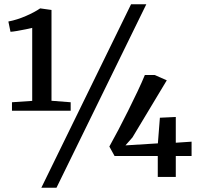

<svg xmlns="http://www.w3.org/2000/svg" viewBox="-20 -835 940 906"><path d="M132 -359V-703.5Q122.5 -701 102 -696.8Q81.5 -692.5 60.8 -689Q40 -685.5 29.5 -685L19.5 -733.5Q61 -741.5 102.8 -759.8Q144.5 -778 169.5 -795.5L223 -788V-359.5L313.5 -352.5V-312.5H36.5V-352.5ZM598.5 -815H670.5L246.5 51H175ZM724.5 0V-99H520.5L496 -143.5Q516 -179 539 -223Q562 -267 585.2 -313.5Q608.5 -360 629 -403.5Q649.5 -447 663.5 -481H710L767 -456L605 -186.5L572 -149L725 -158.5L734.5 -279.5L809.5 -283V-161.5L884 -166.5V-99H809.5V0Z"/></svg>

Font: Merriweather
Style: Regular
Weight: 400
Designer: Eben Sorkin
Foundry: Eben Sorkin
Version: Version 2.100; ttfautohint (v1.7.19-72a1) -l 8 -r 50 -G 200 